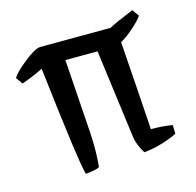

<svg xmlns="http://www.w3.org/2000/svg" viewBox="-101 -638 768 752"><g transform="rotate(-20 283.0 -262.0)"><path d="M135 -520 420 -496Q441 -506 524 -532L541 -503Q532 -490 499.5 -465.5Q467 -441 440 -429Q436 -189 433 -69Q476 -66 519 -55L517 -20Q501 -12 459.5 -2.5Q418 7 378 7Q359 -31 357 -62L341 -427L211 -438Q207 -217 205 -138Q203 -59 191 1Q179 8 134 8Q123 -42 112 -438Q79 -424 22 -409L5 -438Q17 -456 64.5 -488Q112 -520 135 -520Z"/></g></svg>

Font: Inika
Style: Regular
Weight: 400
Designer: Constanza Artigas Preller
Foundry: Constanza Artigas Preller
Version: Version 1.001